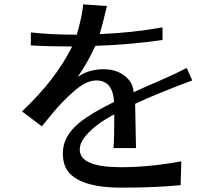

<svg xmlns="http://www.w3.org/2000/svg" viewBox="-20 -821 1040 890"><path d="M82 -304.7Q237.3 -450.2 314.5 -605.5Q208 -605.5 123 -610.4V-670.9Q212.9 -660.2 335.9 -660.2Q363.3 -754.9 365.2 -800.8L475.6 -793Q458 -717.8 442.4 -663.1Q594.7 -668.9 733.4 -694.3V-635.7Q588.9 -614.3 421.9 -608.4Q382.8 -524.4 339.8 -463.9Q389.6 -500 461.4 -500Q533.2 -500 575.2 -453.1Q596.7 -429.7 599.6 -393.6Q647.5 -416 717.3 -445.8Q787.1 -475.6 845.7 -505.9L871.1 -448.2Q706.1 -386.7 606.4 -339.8L610.4 -134.8H505.9Q509.8 -168.9 509.8 -291Q415 -241.2 371.1 -183.6Q349.6 -155.3 349.6 -127.9Q349.6 -45.9 541 -45.9Q671.9 -45.9 820.3 -73.2L817.4 37.1Q706.1 48.8 539.1 48.8Q372.1 48.8 306.6 -13.7Q270.5 -47.9 271.5 -112.3Q271.5 -189.5 347.7 -252Q401.4 -295.9 508.8 -348.6Q502.9 -447.3 427.7 -448.2Q377.9 -448.2 319.3 -395Q260.7 -341.8 230 -303.7Q199.2 -265.6 173.8 -235.4Z"/></svg>

Font: GenEi LateGo v2
Style: Medium
Weight: 500
Designer: o_tamon (Modified)
Foundry: o_tamon / Adobe Systems Incorporated / FONT 910 / Philipp H. Poll
Version: Version 2.1;Original Version 1.004